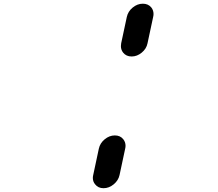

<svg xmlns="http://www.w3.org/2000/svg" viewBox="-20 -870 1174 1032"><path d="M747.6 -850.1Q776.9 -850.1 793.5 -829.6Q805.2 -814.5 805.2 -794.9Q805.2 -787.1 803.2 -778.8L772.9 -637.2Q767.1 -607.9 741.9 -587.2Q716.8 -566.4 687.5 -566.4Q658.2 -566.4 641.6 -587.4Q629.9 -602.5 629.9 -622.1Q629.9 -629.4 631.3 -637.2L661.6 -778.8Q668 -808.6 693.1 -829.3Q718.3 -850.1 747.6 -850.1ZM597.2 -142.1Q626.5 -142.1 642.6 -121.6Q654.8 -106.4 654.8 -86.4Q654.8 -79.1 652.8 -70.8L622.6 70.8Q616.2 100.1 591.1 120.8Q565.9 141.6 536.6 141.6Q507.3 141.6 491.2 120.6Q479 106 479 86.4Q479 79.1 481 70.8L511.2 -70.8Q517.6 -100.6 542.7 -121.3Q567.9 -142.1 597.2 -142.1Z"/></svg>

Font: Robtronika
Style: Italic
Weight: 400
Italic angle: -12°
Designer: GGBot
Version: 1.00